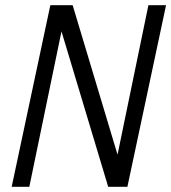

<svg xmlns="http://www.w3.org/2000/svg" viewBox="-20 -720 660 740"><path d="M25 0 174 -700H260L433 -124L552 -700H620L471 0H397L217 -599L93 0Z"/></svg>

Font: Red Hat Mono
Style: Italic
Weight: 300
Italic angle: -12°
Monospace: yes
Designer: Pentagram, MCKL
Foundry: Pentagram, MCKL
Version: Version 1.023